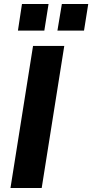

<svg xmlns="http://www.w3.org/2000/svg" viewBox="-20 -933 458 953"><path d="M32 0 144 -705H299L187 0ZM265 -781 287 -913H418L397 -781ZM69 -781 89 -913H221L200 -781Z"/></svg>

Font: Nunito Sans ExtraBold
Style: Italic
Weight: 800
Italic angle: -9°
Designer: Vernon Adams
Foundry: Vernon Adams
Version: Version 3.006; ttfautohint (v1.8.3)